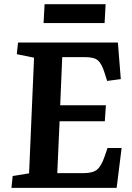

<svg xmlns="http://www.w3.org/2000/svg" viewBox="-20 -905 636 925"><path d="M194.8 -884.8H488.8L483.9 -793.9H189.9ZM144 -627 61 -644 66.9 -700.2H547.9L562 -523.9L496.1 -515.1L484.9 -550.8Q470.7 -597.2 452.4 -613.5Q434.1 -629.9 389.2 -629.9H279.8L270 -397.9H490.2L484.9 -320.8H267.1L255.9 -70.8H380.9Q426.3 -70.8 447 -87.4Q467.8 -104 483.9 -150.9L498 -191.9H565.9L542 0H35.2L41 -57.1L120.1 -69.8Z"/></svg>

Font: Literata Book
Style: Bold Italic
Weight: 700
Italic angle: -3°
Designer: Latin by Veronika Burian and Jose Scaglione. Greek by Irene Vlachou. Cyrillic by Vera Evstafieva
Foundry: TypeTogether
Version: Version 1.003;PS 001.003;hotconv 1.0.88;makeotf.lib2.5.64775